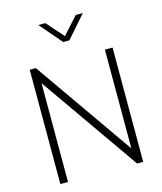

<svg xmlns="http://www.w3.org/2000/svg" viewBox="-142 -1106 1021 1209"><g transform="rotate(-15 369.0 -501.5)"><path d="M99 -745H139L589 -101V-745H639V0H599L149 -644V0H99ZM224 -1003H270L368 -892L468 -1003H514L388 -859H348Z"/></g></svg>

Font: Eudoxus Sans ExtraLight
Style: Regular
Weight: 200
Designer: Stijn de Vries
Foundry: tokotype
Version: Version 2.005